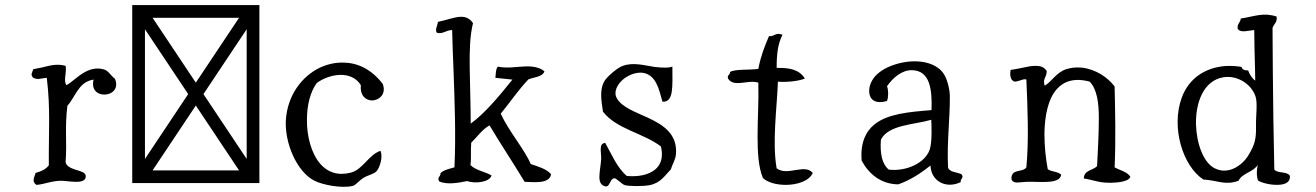

<svg xmlns="http://www.w3.org/2000/svg" viewBox="-20 -720 5173 755"><path d="M432 -410C413 -425 407 -443 385 -448C357 -455 332 -447 311 -435C282 -418 259 -394 241 -385C230 -403 240 -426 239 -454C239 -456 238 -459 238 -461C203 -471 176 -462 142 -454C132 -452 122 -450 111 -448C107 -435 98 -426 111 -414C130 -405 139 -412 164 -414C179 -289 171 -206 172 -70C160 -54 142 -46 120 -40C116 -24 103 -7 123 7C151 6 187 -11 226 -9C236 -9 259 -5 279 -5C300 -5 319 -9 317 -29C316 -42 296 -47 276 -53C258 -59 240 -67 238 -83C244 -163 234 -216 245 -304C263 -324 275 -352 292 -373C305 -390 322 -403 348 -407C338 -366 364 -348 390 -348C419 -348 449 -370 432 -410Z M1000 0V-700H500V0ZM580 -650H920L750 -395ZM950 -605V-95L780 -350ZM750 -305 920 -50H580ZM720 -350 550 -95V-605Z M1485 -390C1463 -419 1438 -440 1411 -454C1384 -468 1355 -474 1326 -474C1296 -474 1266 -467 1238 -454C1167 -420 1110 -345 1104 -247C1099 -158 1147 -44 1217 -9C1247 6 1321 22 1367 11C1380 8 1389 -8 1410 -21C1426 -31 1452 -36 1461 -47C1476 -65 1486 -107 1476 -127C1429 -111 1407 -53 1359 -41C1308 -28 1268 -43 1240 -75C1204 -116 1186 -185 1187 -250C1187 -306 1200 -359 1226 -394C1276 -430 1362 -445 1399 -385C1395 -342 1420 -325 1444 -325C1472 -326 1500 -351 1485 -390Z M2147 -35C2129 -56 2096 -65 2067 -75C2043 -132 1980 -205 1949 -273C1986 -318 2018 -366 2058 -408C2081 -417 2112 -417 2121 -439C2114 -446 2105 -450 2096 -453C2082 -458 2066 -459 2049 -459C2013 -458 1974 -450 1938 -458C1937 -457 1936 -456 1935 -454C1929 -444 1930 -429 1928 -414C1958 -411 1985 -408 1995 -407C1946 -346 1888 -275 1831 -234C1831 -304 1828 -381 1827 -454C1826 -520 1828 -581 1840 -629C1828 -647 1812 -654 1794 -654C1767 -654 1734 -640 1702 -634C1701 -620 1689 -603 1698 -591C1722 -585 1732 -601 1758 -602C1759 -552 1761 -503 1763 -454C1768 -317 1773 -184 1767 -62C1747 -56 1725 -52 1712 -39C1714 -25 1696 -23 1708 -6C1740 7 1783 -1 1817 -8C1843 2 1904 -1 1913 -30C1888 -45 1850 -50 1830 -71C1834 -100 1830 -124 1833 -159C1857 -182 1875 -210 1905 -227C1950 -151 1998 -80 2043 -5C2059 -5 2085 -2 2107 -5C2127 -8 2144 -15 2147 -35Z M2638 -113C2645 -193 2588 -229 2528 -257C2478 -280 2426 -298 2406 -333C2391 -358 2407 -389 2433 -410C2456 -428 2487 -438 2512 -433C2560 -422 2571 -371 2585 -320C2630 -318 2624 -378 2624 -458C2615 -455 2606 -454 2597 -454C2582 -454 2568 -455 2553 -457C2513 -463 2470 -476 2429 -461C2408 -454 2369 -420 2358 -403C2336 -368 2345 -323 2351 -281C2404 -212 2510 -197 2579 -144C2589 -102 2579 -73 2557 -54C2532 -33 2493 -24 2445 -28C2406 -61 2386 -112 2360 -158C2333 -156 2345 -122 2344 -95C2343 -74 2337 -46 2337 -24C2337 -6 2342 9 2361 13C2379 16 2378 -18 2396 -19C2403 -20 2426 5 2437 8C2457 13 2508 13 2535 8C2579 -1 2595 -31 2618 -54C2624 -75 2636 -91 2638 -113Z M3176 -40C3159 -60 3134 -55 3107 -51C3082 -47 3056 -42 3034 -58C3016 -161 3035 -293 3039 -399C3067 -396 3118 -400 3145 -411C3123 -447 3084 -454 3034 -453V-454C3034 -508 3039 -549 3057 -583C3030 -595 3026 -575 3004 -578C2987 -539 2972 -500 2963 -454L2962 -449C2925 -444 2870 -449 2851 -437C2851 -425 2838 -425 2843 -411C2854 -393 2873 -392 2894 -394C2916 -396 2941 -402 2962 -395C2964 -325 2959 -253 2959 -186C2959 -122 2962 -63 2980 -20C2999 -2 3034 7 3070 7C3116 7 3163 -9 3176 -40Z M3762 -34C3745 -44 3715 -41 3708 -61C3703 -162 3716 -255 3715 -342C3715 -369 3704 -412 3690 -431C3684 -440 3676 -448 3667 -454C3615 -491 3528 -483 3468 -454C3453 -447 3440 -438 3429 -428C3408 -409 3396 -381 3398 -357C3400 -330 3420 -309 3468 -323C3474 -338 3474 -366 3468 -381C3491 -414 3526 -445 3567 -444C3636 -442 3646 -371 3643 -287C3556 -280 3471 -273 3419 -231C3384 -203 3363 -158 3368 -89C3396 -36 3444 4 3512 5C3561 -12 3602 -40 3639 -69C3641 -7 3701 24 3758 -4C3755 -18 3771 -18 3762 -34ZM3642 -249C3643 -228 3646 -162 3636 -132C3617 -77 3541 -45 3475 -53C3448 -75 3440 -117 3444 -171C3474 -230 3574 -229 3642 -249Z M4425 -25C4412 -45 4384 -50 4363 -62C4368 -169 4365 -291 4363 -380C4337 -415 4289 -448 4234 -454C4223 -455 4212 -455 4201 -454C4192 -453 4183 -451 4173 -448C4134 -436 4114 -397 4088 -383C4079 -413 4096 -413 4096 -441C4092 -447 4088 -451 4083 -454C4074 -460 4063 -461 4051 -461C4036 -461 4020 -458 4003 -454C3987 -451 3970 -447 3954 -445C3952 -433 3949 -405 3970 -399C3986 -399 4008 -413 4016 -407C4021 -289 4026 -167 4016 -62C4006 -45 3972 -52 3962 -36C3958 -30 3956 -22 3958 -13C3967 4 3989 -4 4016 -5C4044 -6 4076 -3 4102 -5C4129 -7 4150 -13 4153 -33C4140 -46 4114 -44 4100 -55C4092 -97 4087 -146 4087 -194C4088 -264 4101 -331 4136 -370C4164 -401 4205 -415 4265 -399C4294 -369 4301 -315 4301 -255C4301 -190 4296 -108 4294 -67C4278 -49 4242 -52 4242 -18C4263 -16 4295 -4 4325 -2C4357 0 4418 -2 4425 -25Z M5052 -29C5041 -47 5005 -37 4991 -53C4988 -182 4986 -316 4985 -453C4985 -505 4984 -558 4984 -610C4988 -625 5004 -632 5000 -655C4947 -672 4916 -656 4859 -647C4858 -631 4844 -627 4847 -607C4858 -589 4889 -600 4912 -602C4912 -556 4914 -501 4915 -454C4915 -435 4916 -418 4916 -403C4903 -412 4894 -427 4888 -443C4876 -443 4867 -445 4863 -454C4863 -455 4862 -456 4862 -457C4824 -463 4790 -462 4759 -454C4695 -438 4649 -396 4627 -336C4584 -219 4631 -67 4712 -14C4768 -11 4796 10 4850 -9C4865 -40 4909 -43 4926 -72C4926 -72 4917 -36 4927 -10C4945 1 4986 10 5017 6C5039 3 5055 -7 5052 -29ZM4919 -224C4920 -173 4914 -151 4890 -111C4868 -73 4813 -30 4757 -58C4712 -80 4685 -156 4683 -231C4681 -317 4713 -403 4790 -416C4842 -425 4899 -393 4917 -341C4926 -314 4918 -264 4919 -224Z"/></svg>

Font: Yuji Syuku Std R
Style: Regular
Weight: 400
Designer: Kataoka Yuji
Foundry: Kinuta Font Factory
Version: Version 3.000;hotconv 1.0.111;makeotfexe 2.5.65597